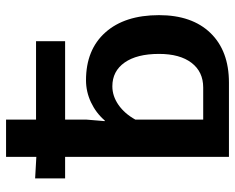

<svg xmlns="http://www.w3.org/2000/svg" viewBox="-91 -685 776 634"><g transform="rotate(-90 297.0 -368.0)"><path d="M96 0V-541H25V-640L96 -636V-736H219V-637H478V-541H219V-470L214 -410H216Q241 -439 276 -455.5Q311 -472 349 -472Q450 -472 507 -408Q564 -344 564 -231Q564 -122 505 -61Q446 0 341 0ZM325 -85Q377 -85 406.5 -123.5Q436 -162 436 -231Q436 -304 407.5 -344.5Q379 -385 329 -385Q297 -385 268 -365Q239 -345 219 -309V-85Z"/></g></svg>

Font: Non Bureau Medium
Style: Regular
Weight: 500
Designer: Jona Saucedo
Foundry: Non Foundry
Version: Version 1.000; ttfautohint (v1.8.4)